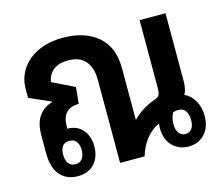

<svg xmlns="http://www.w3.org/2000/svg" viewBox="-86 -680 934 802"><g transform="rotate(-15 381.0 -279.5)"><path d="M158 8Q111 8 82.5 -23.5Q54 -55 54 -119V-197Q54 -251 76.5 -280.5Q99 -310 134 -319V-321L41 -362V-400Q41 -448 66.5 -486Q92 -524 138 -545.5Q184 -567 245 -567Q340 -567 396 -519.5Q452 -472 452 -379V-157H453Q474 -179 499 -194Q524 -209 550 -218Q568 -224 571.5 -235Q575 -246 575 -266V-555H687V-263Q687 -248 684.5 -233Q682 -218 675 -205Q703 -192 718.5 -163.5Q734 -135 734 -99Q734 -50 707 -21Q680 8 637 8Q596 8 568 -20Q540 -48 540 -97Q540 -107 542 -117Q511 -104 486 -74Q461 -44 448 0H342V-360Q342 -412 317 -441Q292 -470 243 -470Q201 -470 178.5 -451.5Q156 -433 150 -401L246 -354L239 -283Q166 -283 166 -204V-195H167Q208 -195 232 -167Q256 -139 256 -95Q256 -49 230 -20.5Q204 8 158 8ZM637 -46Q656 -46 665.5 -59.5Q675 -73 675 -97Q675 -120 665 -135.5Q655 -151 634 -151Q622 -151 611 -147Q599 -125 599 -98Q599 -75 609 -60.5Q619 -46 637 -46ZM161 -43Q181 -43 191 -57Q201 -71 201 -94Q201 -117 191 -130.5Q181 -144 161 -144Q121 -144 121 -94Q121 -71 131 -57Q141 -43 161 -43Z"/></g></svg>

Font: Noto Sans Thai Looped Condensed SemiBold
Style: Regular
Weight: 600
Width: 3
Designer: Sasikarn Vongin, Ben Mitchell
Foundry: The Fontpad Ltd
Version: Version 1.001; ttfautohint (v1.8.4.7-5d5b)